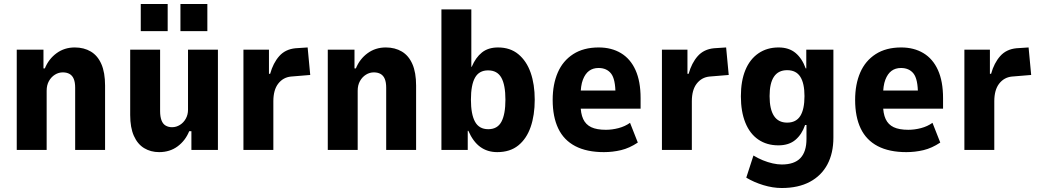

<svg xmlns="http://www.w3.org/2000/svg" viewBox="-20 -752 5216 963"><path d="M64 0V-503H198V-409H205Q224 -456 263.5 -485Q303 -514 355 -514Q401 -514 435.5 -493.5Q470 -473 488.5 -430.5Q507 -388 507 -323V0H357V-312Q357 -339 350 -356Q343 -373 329 -381Q315 -389 295 -389Q274 -389 255.5 -377.5Q237 -366 225.5 -345.5Q214 -325 214 -297V0Z M778 11Q736 11 703 -9Q670 -29 651.5 -70.5Q633 -112 633 -175V-503H783V-195Q783 -167 790 -148.5Q797 -130 811 -122Q825 -114 843 -114Q864 -114 882.5 -125.5Q901 -137 912 -157Q923 -177 923 -201V-503H1073V0H940V-94H929Q910 -47 871 -18Q832 11 778 11ZM885 -596V-732H1020V-596ZM686 -596V-732H821V-596Z M1201 0V-503H1329V-382H1335Q1350 -436 1380.5 -470.5Q1411 -505 1462 -510L1523 -514L1536 -376L1439 -368Q1400 -364 1375.5 -332.5Q1351 -301 1351 -244V0Z M1624 0V-503H1758V-409H1765Q1784 -456 1823.5 -485Q1863 -514 1915 -514Q1961 -514 1995.5 -493.5Q2030 -473 2048.5 -430.5Q2067 -388 2067 -323V0H1917V-312Q1917 -339 1910 -356Q1903 -373 1889 -381Q1875 -389 1855 -389Q1834 -389 1815.5 -377.5Q1797 -366 1785.5 -345.5Q1774 -325 1774 -297V0Z M2474 11Q2425 11 2389 -15Q2353 -41 2329 -96H2326V0H2194V-705H2344V-417H2346Q2366 -464 2397.5 -489Q2429 -514 2478 -514Q2539 -514 2580 -480Q2621 -446 2641.5 -387.5Q2662 -329 2662 -252Q2662 -174 2641.5 -115Q2621 -56 2579.5 -22.5Q2538 11 2474 11ZM2429 -104Q2475 -104 2495 -141.5Q2515 -179 2515 -252Q2515 -326 2494.5 -362.5Q2474 -399 2428 -399Q2383 -399 2362.5 -362.5Q2342 -326 2342 -252Q2342 -179 2362.5 -141.5Q2383 -104 2429 -104Z M3009 11Q2923 11 2865.5 -19Q2808 -49 2780 -107.5Q2752 -166 2752 -251Q2752 -329 2777.5 -388Q2803 -447 2855 -480.5Q2907 -514 2983 -514Q3047 -514 3094.5 -485.5Q3142 -457 3167.5 -400.5Q3193 -344 3193 -260V-207H2872V-298H3079L3067 -280Q3067 -355 3045 -383Q3023 -411 2982 -411Q2954 -411 2934.5 -396.5Q2915 -382 2903.5 -352Q2892 -322 2892 -271V-228Q2892 -183 2905 -155Q2918 -127 2945.5 -114Q2973 -101 3019 -101Q3050 -101 3082.5 -109.5Q3115 -118 3140 -136L3179 -37Q3137 -9 3095 1Q3053 11 3009 11Z M3300 0V-503H3428V-382H3434Q3449 -436 3479.5 -470.5Q3510 -505 3561 -510L3622 -514L3635 -376L3538 -368Q3499 -364 3474.5 -332.5Q3450 -301 3450 -244V0Z M3901 191Q3856 191 3808.5 176.5Q3761 162 3723 139L3759 28Q3782 42 3806.5 52Q3831 62 3855.5 67.5Q3880 73 3901 73Q3964 73 3994.5 41Q4025 9 4025 -55V-125H4018Q4002 -78 3969.5 -50.5Q3937 -23 3884 -23Q3826 -23 3783.5 -52Q3741 -81 3718.5 -136.5Q3696 -192 3696 -269Q3696 -346 3718.5 -400.5Q3741 -455 3784 -484.5Q3827 -514 3885 -514Q3937 -514 3970 -486.5Q4003 -459 4021 -409H4024V-503H4160V-62Q4160 16 4130 72.5Q4100 129 4042 160Q3984 191 3901 191ZM3928 -137Q3973 -137 3994 -170.5Q4015 -204 4015 -270Q4015 -334 3994 -367Q3973 -400 3928 -400Q3884 -400 3862 -367.5Q3840 -335 3840 -270Q3840 -204 3862 -170.5Q3884 -137 3928 -137Z M4526 11Q4440 11 4382.5 -19Q4325 -49 4297 -107.5Q4269 -166 4269 -251Q4269 -329 4294.5 -388Q4320 -447 4372 -480.5Q4424 -514 4500 -514Q4564 -514 4611.5 -485.5Q4659 -457 4684.5 -400.5Q4710 -344 4710 -260V-207H4389V-298H4596L4584 -280Q4584 -355 4562 -383Q4540 -411 4499 -411Q4471 -411 4451.5 -396.5Q4432 -382 4420.5 -352Q4409 -322 4409 -271V-228Q4409 -183 4422 -155Q4435 -127 4462.5 -114Q4490 -101 4536 -101Q4567 -101 4599.5 -109.5Q4632 -118 4657 -136L4696 -37Q4654 -9 4612 1Q4570 11 4526 11Z M4817 0V-503H4945V-382H4951Q4966 -436 4996.5 -470.5Q5027 -505 5078 -510L5139 -514L5152 -376L5055 -368Q5016 -364 4991.5 -332.5Q4967 -301 4967 -244V0Z"/></svg>

Font: Nunito Sans 7pt Condensed ExtraBold
Style: Regular
Weight: 800
Width: 3
Designer: Vernon Adams
Foundry: Vernon Adams
Version: Version 3.101;gftools[0.9.27]